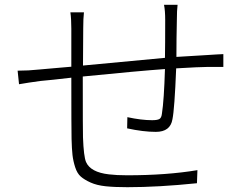

<svg xmlns="http://www.w3.org/2000/svg" viewBox="-20 -780 1040 803"><path d="M666 -759.8H722.7Q719.7 -736.3 719.7 -697.3Q718.8 -673.8 718.3 -619.6Q717.8 -565.4 717.8 -542Q825.2 -548.8 846.7 -549.8Q861.3 -550.8 884.3 -552.2Q907.2 -553.7 914.1 -553.7V-500H845.7Q816.4 -500 716.8 -494.1Q710 -323.2 701.2 -281.2Q692.4 -228.5 631.8 -228.5Q579.1 -228.5 511.7 -243.2L512.7 -290Q571.3 -277.3 616.2 -277.3Q637.7 -277.3 646.5 -282.2Q655.3 -287.1 657.2 -304.7Q666 -360.4 669.9 -491.2Q560.5 -483.4 326.2 -460Q326.2 -222.7 327.1 -205.1Q330.1 -125 339.8 -102.5Q358.4 -59.6 435.5 -50.8Q466.8 -46.9 511.7 -46.9Q676.8 -46.9 805.7 -68.4L803.7 -13.7Q642.6 2.9 512.7 2.9Q459 2.9 421.9 -1Q384.8 -4.9 358.9 -16.6Q333 -28.3 317.9 -41.5Q302.7 -54.7 294.4 -80.6Q286.1 -106.4 283.2 -131.8Q280.3 -157.2 279.3 -199.2Q278.3 -242.2 278.3 -455.1Q195.3 -445.3 149.4 -441.4Q132.8 -439.5 101.6 -434.6Q70.3 -429.7 59.6 -427.7L53.7 -484.4Q98.6 -484.4 144.5 -489.3Q157.2 -490.2 177.2 -492.2Q197.3 -494.1 227.1 -496.6Q256.8 -499 278.3 -501V-660.2Q278.3 -700.2 274.4 -728.5H331.1Q328.1 -703.1 328.1 -662.1L327.1 -505.9Q647.5 -536.1 669.9 -538.1Q670.9 -589.8 670.9 -696.3Q670.9 -735.4 666 -759.8Z"/></svg>

Font: Gen Shin Gothic Light
Style: Regular
Weight: 200
Designer: [Source Han Sans]
Ryoko NISHIZUKA  (kana & ideographs); Paul D. Hunt (Latin, Greek & Cyrillic); Wenlong ZHANG  (bopomofo
Version: Version 1.002.20150607